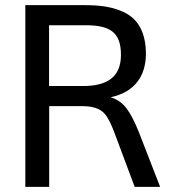

<svg xmlns="http://www.w3.org/2000/svg" viewBox="-20 -731 705 751"><path d="M171.9 -632.3H308.6H314C408.2 -632.3 453.1 -606.4 453.1 -516.6C453.1 -428.7 398.4 -394.5 304.2 -394.5H171.9ZM172.4 0V-315.9H299.8C326.2 -315.9 346.7 -312.5 361.8 -305.7C377 -299.3 388.7 -289.1 397.9 -274.9C407.2 -260.7 417.5 -238.8 428.7 -209L506.8 0H606.4L522.9 -214.8C506.8 -254.9 491.2 -285.2 475.6 -306.2C460.4 -327.1 439.5 -342.3 412.6 -350.6C505.9 -370.1 550.8 -432.6 550.8 -522C550.8 -582.5 532.7 -627.9 504.9 -655.3C490.7 -669.4 473.1 -680.7 451.7 -689C409.2 -706.1 365.2 -710.9 306.6 -710.9H79.1V0Z"/></svg>

Font: Ride
Style: Regular
Weight: 400
Version: Version 3.000